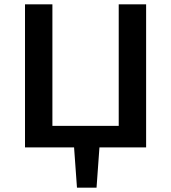

<svg xmlns="http://www.w3.org/2000/svg" viewBox="-20 -678 787 883"><path d="M334 185 319 -23H439L424 185ZM526 0V-658H652V0ZM134 0V-99H613V0ZM95 0V-658H221V0Z"/></svg>

Font: Ysabeau
Style: Bold
Weight: 700
Designer: Christian Thalmann (Catharsis Fonts)
Version: Version 2.000;gftools[0.9.27.dev2+g8671c4b]